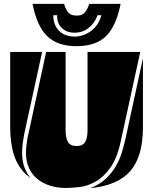

<svg xmlns="http://www.w3.org/2000/svg" viewBox="-20 -970 796 998"><path d="M321 -700V-294Q321 -252 333.5 -231.5Q346 -211 378 -211Q410 -211 422.5 -231.5Q435 -252 435 -294V-700H709L608 -237Q589 -148 554 -99Q519 -50 477.5 -26.5Q436 -3 394.5 2Q353 7 322 7Q278 7 240 -5Q202 -17 174 -40Q146 -63 130.5 -97Q115 -131 115 -175Q115 -193 117 -209.5Q119 -226 122 -248L220 -700ZM115 -64Q73 -103 53 -163.5Q33 -224 33 -309V-700H199L106 -274Q101 -246 98 -225Q95 -204 95 -175Q95 -133 107 -100Q119 -67 141 -43ZM723 -309Q723 -156 657 -80.5Q591 -5 448 8Q497 -10 529 -40Q561 -70 581.5 -105Q602 -140 613 -176.5Q624 -213 631 -243L723 -667ZM607 -950Q584 -834 531 -782Q478 -730 377 -730Q279 -730 225.5 -782Q172 -834 149 -950H313Q323 -917 336.5 -903Q350 -889 379 -889Q406 -889 419.5 -903.5Q433 -918 444 -950ZM257 -891Q257 -840 287 -810Q317 -780 368 -780Q393 -780 415.5 -788.5Q438 -797 456.5 -811.5Q475 -826 488 -846.5Q501 -867 507 -891H487Q473 -851 441.5 -825.5Q410 -800 367 -800Q327 -800 302 -824Q277 -848 277 -885V-891Z"/></svg>

Font: J.M. Nexus Grotesque
Style: Regular
Weight: 900
Designer: deFharo
Foundry: deFharo
Version: Version 3.003